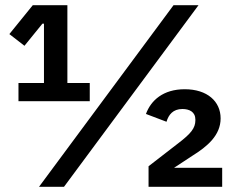

<svg xmlns="http://www.w3.org/2000/svg" viewBox="-20 -718 903 738"><path d="M226 0 743 -698H647L130 0ZM325 -329V-399H239V-698H106L16 -587L74 -542L143 -627H149V-399H51V-329ZM834 -73H649L719 -119C777 -155 828 -198 828 -263C828 -328 777 -375 690 -375C607 -375 560 -332 541 -280L620 -250C628 -277 645 -299 681 -299C708 -299 731 -288 731 -258V-256C731 -225 713 -204 666 -168L551 -79V0H834Z"/></svg>

Font: IBM Plex Thai Looped SemiBold
Style: Regular
Weight: 600
Designer: Mike Abbink, Paul van der Laan, Pieter van Rosmalen, Ben Mitchell, Mark Frömberg
Foundry: Bold Monday
Version: Version 1.0